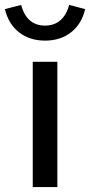

<svg xmlns="http://www.w3.org/2000/svg" viewBox="-74 -760 366 780"><path d="M0 0ZM159 -509V0H59V-509ZM109 -656Q146 -656 171 -677.5Q196 -699 207 -740L272 -723Q258 -663 215 -629Q172 -595 109 -595Q46 -595 3 -629Q-40 -663 -54 -723L12 -740Q23 -698 47.5 -677Q72 -656 109 -656Z"/></svg>

Font: Red Hat Display Medium
Style: Regular
Weight: 500
Designer: Pentagram / MCKL
Foundry: Pentagram / MCKL
Version: Version 1.005; Red Hat Display Medium